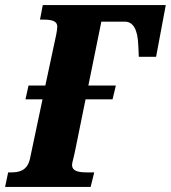

<svg xmlns="http://www.w3.org/2000/svg" viewBox="-41 -734 671 754"><path d="M-21 0H315L329 -57H302C266 -57 242 -62 242 -87C242 -95 248 -112 255 -147L295 -344H401L414 -398H306L357 -649H449C482 -649 500 -618 502 -556C503 -536 504 -524 504 -511H572L610 -714H127L116 -657H127C163 -657 184 -652 184 -629C184 -622 182 -611 180 -599L137 -398H71L59 -344H126L77 -112C67 -64 35 -57 3 -57H-9Z"/></svg>

Font: Noto Serif ExtraCondensed Black
Style: Italic
Weight: 900
Width: 2
Italic angle: -12°
Designer: Monotype Design Team
Foundry: Monotype Imaging Inc.
Version: Version 2.014